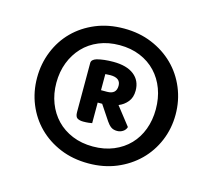

<svg xmlns="http://www.w3.org/2000/svg" viewBox="-80 -726 779 703"><g transform="rotate(15 309.5 -374.5)"><path d="M47 -374Q47 -427 66 -474Q85 -521 119.5 -555.5Q154 -590 202 -610Q250 -630 309 -630Q367 -630 415 -610Q463 -590 498 -555.5Q533 -521 552.5 -474Q572 -427 572 -374Q572 -321 552.5 -274.5Q533 -228 498 -193.5Q463 -159 415 -139Q367 -119 309 -119Q250 -119 202 -139Q154 -159 119.5 -193.5Q85 -228 66 -274.5Q47 -321 47 -374ZM120 -374Q120 -333 133.5 -298Q147 -263 171.5 -237.5Q196 -212 231 -197.5Q266 -183 309 -183Q352 -183 387 -197.5Q422 -212 446.5 -237.5Q471 -263 484 -298Q497 -333 497 -374Q497 -416 484 -451Q471 -486 446.5 -512Q422 -538 387 -552.5Q352 -567 309 -567Q266 -567 231 -552.5Q196 -538 171.5 -512Q147 -486 133.5 -451Q120 -416 120 -374ZM285 -343V-265Q280 -264 271.5 -263Q263 -262 252 -262Q238 -262 229.5 -267Q221 -272 221 -290V-476Q221 -489 240 -495Q267 -502 302 -502Q353 -502 380.5 -480.5Q408 -459 408 -421Q408 -395 394.5 -378.5Q381 -362 361 -354L415 -285Q412 -274 402 -267.5Q392 -261 380 -261Q366 -261 357 -267.5Q348 -274 340 -286L302 -343ZM308 -390Q343 -390 343 -422Q343 -452 304 -452Q299 -452 294 -451.5Q289 -451 285 -451V-390Z"/></g></svg>

Font: Baloo 2 SemiBold
Style: Regular
Weight: 600
Designer: Sarang Kulkarni and Ek Type
Foundry: Ek Type
Version: Version 1.640;hotconv 1.0.111;makeotfexe 2.5.65597; ttfautoh